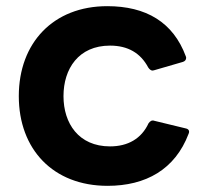

<svg xmlns="http://www.w3.org/2000/svg" viewBox="-20 -555 666 623"><path d="M329 48C453 48 548 -5 592 -121C596 -130 592 -136 584 -138L481 -163C473 -166 467 -162 462 -155C439 -105 395 -80 337 -80C235 -80 186 -155 186 -243C186 -332 235 -407 337 -407C395 -407 436 -383 461 -336C465 -330 470 -326 475 -326L480 -327L573 -354C580 -356 584 -361 584 -367C584 -368 584 -370 583 -372C542 -483 454 -535 328 -535C153 -535 41 -416 41 -243C41 -71 152 48 329 48Z"/></svg>

Font: LINE Seed JP App_OTF Bold
Style: Regular
Weight: 700
Designer: LINE & Fontrix & Fontworks
Version: Version 1.009